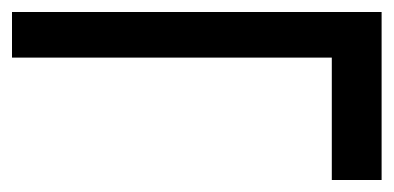

<svg xmlns="http://www.w3.org/2000/svg" viewBox="-21 -443 656 320"><path d="M532 -143V-347H-1V-423H615V-143Z"/></svg>

Font: Lil Grotesk Medium
Style: Regular
Weight: 500
Designer: Bastien Sozeau
Foundry: NBR — Bastien Sozeau
Version: Version 3.003; ttfautohint (v1.8.4.7-5d5b);gftools[0.9.33]